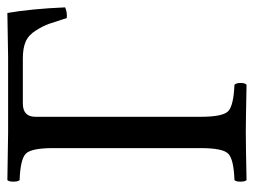

<svg xmlns="http://www.w3.org/2000/svg" viewBox="-104 -583 689 521"><g transform="rotate(-90 240.5 -322.5)"><path d="M141.1 -645H346.2Q427.2 -646 465.8 -647Q477.1 -582 481 -490.2Q467.8 -484.4 452.1 -485.8Q440.9 -521 436 -534.9Q431.2 -548.8 418.5 -569.3Q405.8 -589.8 387.9 -597.4Q370.1 -605 342.8 -605H220.2Q184.1 -605 184.1 -570.8V-122.1Q184.1 -62 199.5 -47.6Q214.8 -33.2 271 -30.8Q275.9 -25.9 275.9 -13.9Q275.9 -2 271 2Q170.9 0 142.1 0Q109.9 0 12.2 2Q8.3 -2 8.1 -13.9Q7.8 -25.9 12.2 -30.8Q68.4 -32.7 83.7 -47.4Q99.1 -62 99.1 -122.1V-522.9Q99.1 -583 83.5 -597.4Q67.9 -611.8 12.2 -613.8Q8.3 -617.7 8.1 -629.9Q7.8 -642.1 12.2 -647Z"/></g></svg>

Font: Linux Libertine Capitals
Style: Small Caps
Weight: 400
Designer: Philipp H. Poll
Foundry: Philipp H. Poll
Version: Version 5.1.3